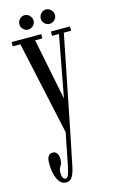

<svg xmlns="http://www.w3.org/2000/svg" viewBox="-135 -690 587 993"><g transform="rotate(-15 159.0 -194.0)"><path d="M90.5 251Q61.5 251 45.8 217.2Q30 183.5 30 133Q30 83.5 61.5 83.5Q77 83.5 84.8 95.5Q92.5 107.5 92.5 126.5Q92.5 148.5 83 162Q73.5 175.5 73.5 195.5Q73.5 211 78.5 221Q83.5 231 93 231Q103.5 231 109.5 212.8Q115.5 194.5 120.5 170.5L154.5 -1L46 -500.5H5V-523.5H163.5V-500.5H125L191 -171.5L252.5 -500.5H215.5V-523.5H317.5V-500.5H278.5L178 3.5L142.5 177Q136.5 209 125 230Q113.5 251 90.5 251ZM220 -563.5Q204.5 -563.5 193.2 -574.8Q182 -586 182 -600.5Q182 -617 193.2 -628.8Q204.5 -640.5 220 -640.5Q235 -640.5 246.5 -628.8Q258 -617 258 -600.5Q258 -586 246.5 -574.8Q235 -563.5 220 -563.5ZM105 -563.5Q90 -563.5 78.8 -574.8Q67.5 -586 67.5 -600.5Q67.5 -617 78.8 -628.8Q90 -640.5 105 -640.5Q120.5 -640.5 132 -628.8Q143.5 -617 143.5 -600.5Q143.5 -586 132 -574.8Q120.5 -563.5 105 -563.5Z"/></g></svg>

Font: Imbue 50pt
Style: Regular
Weight: 400
Designer: Tyler Finck
Foundry: Etcetera Type Company
Version: Version 1.102; ttfautohint (v1.8.3)